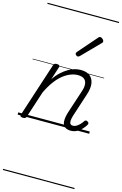

<svg xmlns="http://www.w3.org/2000/svg" viewBox="-209 -1092 1064 1675"><g transform="rotate(15 323.0 -255.0)"><path d="M483 16Q455 16 437 6Q419 -4 411.5 -23.5Q404 -43 406.5 -70.5Q409 -98 420 -133L488 -340Q502 -380 499 -409Q496 -438 476.5 -453.5Q457 -469 419 -469Q389 -469 355.5 -456.5Q322 -444 288 -417.5Q254 -391 221.5 -347.5Q189 -304 160 -243L82 -4Q79 6 72.5 10.5Q66 15 51 15Q39 15 31 10Q23 5 27 -6L186 -494Q190 -506 196.5 -510.5Q203 -515 216 -515Q233 -515 239 -509Q245 -503 241 -491L203 -373Q231 -415 261.5 -442.5Q292 -470 322 -487.5Q352 -505 380 -512Q408 -519 433 -519Q483 -519 513 -497Q543 -475 551 -431.5Q559 -388 537 -323L469 -114Q461 -87 460 -68.5Q459 -50 466.5 -40.5Q474 -31 490 -31Q507 -31 522.5 -40.5Q538 -50 552 -64.5Q566 -79 575 -94Q580 -101 587 -104Q594 -107 604 -100Q615 -94 616 -86.5Q617 -79 612 -71Q601 -52 582 -31.5Q563 -11 538.5 2.5Q514 16 483 16ZM374 -625Q368 -625 359.5 -632Q351 -639 351 -646Q351 -650 352.5 -654Q354 -658 359 -663L502 -827Q508 -835 512.5 -837.5Q517 -840 523 -840Q529 -840 537 -835Q545 -830 550.5 -822.5Q556 -815 556 -808Q556 -803 554 -799.5Q552 -796 547 -792L392 -634Q383 -625 374 -625ZM0 490H646V500H0ZM0 -20H646V0H0ZM0 -505H646V-500H0ZM0 -1010H646V-1000H0Z"/></g></svg>

Font: Playwrite BE VLG Guides
Style: Regular
Weight: 400
Designer: Veronika Burian, José Scaglione
Foundry: TypeTogether
Version: Version 1.003